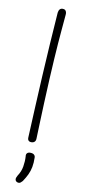

<svg xmlns="http://www.w3.org/2000/svg" viewBox="-115 -861 515 1166"><g transform="rotate(10 142.0 -277.5)"><path d="M146 -793Q148 -807 154.5 -814Q161 -821 172 -821Q182 -821 187 -817Q192 -813 194.5 -806Q197 -799 196 -789Q193 -752 187 -686Q181 -620 174 -511Q167 -402 160 -236Q158 -183 156 -131Q154 -79 152 -18Q152 -4 144.5 3Q137 10 125 10Q113 10 107 3.5Q101 -3 102 -17Q106 -102 110.5 -197.5Q115 -293 120.5 -394.5Q126 -496 132.5 -597Q139 -698 146 -793ZM106 100Q104 88 110.5 81Q117 74 129 74Q146 74 153.5 81Q161 88 161 98Q162 131 157 157Q152 183 141.5 205Q131 227 115 251Q109 258 103.5 262Q98 266 92 266Q82 266 76 260.5Q70 255 70 247Q70 241 72.5 235.5Q75 230 78 224Q97 196 102.5 163.5Q108 131 106 100Z"/></g></svg>

Font: Playpen Sans ExtraLight
Style: Regular
Weight: 250
Designer: Laura Meseguer, Veronika Burian, José Scaglione
Foundry: TypeTogether
Version: Version 1.001